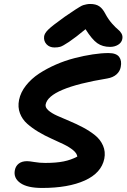

<svg xmlns="http://www.w3.org/2000/svg" viewBox="-20 -951 632 959"><path d="M252 -713.9Q227.5 -713.9 212.6 -729.7Q197.8 -745.6 200.2 -768.1Q201.7 -783.7 220 -802.2Q238.3 -820.8 303.2 -867.2Q314.5 -874.5 333.3 -887.5Q352.1 -900.4 358.6 -904.5Q365.2 -908.7 377.2 -916Q389.2 -923.3 395.8 -925.3Q402.3 -927.2 411.4 -929.2Q420.4 -931.2 430.2 -931.2Q459 -931.2 476.1 -919.4Q493.2 -907.7 506.8 -880.9Q521 -854.5 539.3 -833.7Q557.6 -813 569.1 -804Q580.6 -794.9 587.2 -783Q593.8 -771 590.8 -755.9Q587.4 -738.3 570.1 -727.5Q552.7 -716.8 529.8 -716.8Q492.2 -716.8 465.8 -735.4Q439.5 -753.9 407.2 -805.2Q356 -762.7 324.5 -741.7Q293 -720.7 280.8 -717.3Q268.6 -713.9 252 -713.9ZM189.9 -12.2Q116.2 -12.2 81.3 -37.1Q46.4 -62 54.2 -101.1Q58.1 -121.6 73.7 -133.8Q89.4 -146 115.2 -146Q126.5 -146 152.3 -141.6Q178.2 -137.2 206.1 -137.2Q261.2 -137.2 298.1 -144.8Q335 -152.3 366.2 -168.9Q364.3 -185.1 345.5 -200.7Q326.7 -216.3 298.6 -230Q270.5 -243.7 237.1 -258.5Q203.6 -273.4 172.1 -292.2Q140.6 -311 116 -332.8Q91.3 -354.5 79.6 -385.3Q67.9 -416 75.2 -452.1Q83 -490.2 109.9 -524.2Q136.7 -558.1 175 -583.3Q213.4 -608.4 259 -628.4Q304.7 -648.4 352.3 -660.6Q399.9 -672.9 443.4 -679.4Q486.8 -686 522 -686Q561 -686 575.2 -666.7Q589.4 -647.5 583 -616.2Q579.1 -594.7 561.8 -579.3Q544.4 -564 516.1 -559.1Q223.6 -511.2 208 -429.2Q205.1 -414.6 221.2 -400.1Q237.3 -385.7 265.4 -373Q293.5 -360.4 327.6 -346.2Q361.8 -332 395.3 -314.2Q428.7 -296.4 455.1 -275.1Q481.4 -253.9 494.6 -223.6Q507.8 -193.4 501 -158.2Q486.3 -86.9 403.8 -49.6Q321.3 -12.2 189.9 -12.2Z"/></svg>

Font: Shantell Sans Irregular
Style: Italic
Weight: 600
Italic angle: -11.31°
Designer: Stephen Nixon, Anya Danilova, Shantell Martin
Foundry: Arrow Type
Version: Version 1.006;[9816181b4]